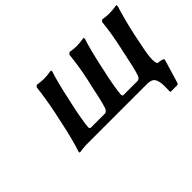

<svg xmlns="http://www.w3.org/2000/svg" viewBox="-97 -695 1080 1080"><g transform="rotate(-45 443.0 -155.5)"><path d="M294.9 -49.8H409.2Q416.5 -49.8 425.8 -61Q437 -78.6 461.9 -201.2Q463.4 -209.5 467.5 -226.3Q471.7 -243.2 473.1 -250Q493.2 -342.3 501 -424.8L511.2 -435.1Q543 -430.2 564 -430.2Q588.9 -430.2 625 -436L626 -425.8Q607.9 -374.5 580.1 -248Q579.1 -239.7 575 -222.7Q570.8 -205.6 569.8 -199.2Q565.9 -184.6 556.6 -132.6Q547.4 -80.6 546.9 -59.1Q549.3 -49.8 555.2 -49.8H668.9Q676.8 -49.8 686 -61Q696.8 -78.1 719.2 -188Q720.2 -191.9 723.1 -202.1L722.2 -201.2Q723.6 -210 727.5 -226.6Q731.4 -243.2 732.9 -250Q753.9 -346.2 761.2 -424.8L771 -435.1Q802.7 -430.2 824.2 -430.2Q848.6 -430.2 884.8 -436L886.2 -425.8Q861.8 -348.1 839.8 -248L826.2 -180.2Q811 -110.4 811 -77.1Q811 -45.4 819.8 -41Q862.8 -37.1 860.8 -24.9L817.9 118.2L811 125H754.9L753.9 117.2Q754.9 105 754.9 80.1Q754.9 39.6 742.7 19.8Q730.5 0 694.8 0H214.8Q188.5 0 152.8 5.9L151.9 -3.9Q175.3 -72.3 198.2 -182.1L212.9 -250Q233.9 -352.5 241.2 -424.8L251 -435.1Q282.7 -430.2 304.2 -430.2Q329.1 -430.2 365.2 -436L366.2 -425.8Q345.7 -366.7 320.8 -248Q319.3 -241.2 315.4 -224.6Q311.5 -208 310.1 -199.2Q306.2 -184.6 296.9 -132.6Q287.6 -80.6 287.1 -59.1Q289.6 -49.8 294.9 -49.8Z"/></g></svg>

Font: Linear Smooth
Style: Bold Italic
Weight: 700
Designer: Philipp H. Poll, Flanker
Foundry: Philipp H. Poll, reworked by Flanker
Version: Version 1.061 | FøM Fix